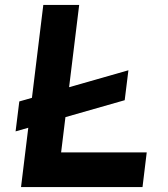

<svg xmlns="http://www.w3.org/2000/svg" viewBox="-20 -756 680 776"><path d="M499 -472 484 -351 43 -225 58 -346ZM155 -736H300L227 -140H573L556 0H65Z"/></svg>

Font: Josefin Sans Thin
Style: Bold Italic
Weight: 700
Italic angle: -7°
Version: Version 2.000